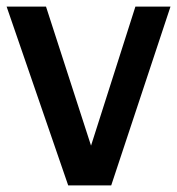

<svg xmlns="http://www.w3.org/2000/svg" viewBox="-20 -560 536 580"><path d="M186 0H316L495 -540H389L255 -120L119 -540H0Z"/></svg>

Font: Ronzino Medium
Style: Regular
Weight: 500
Designer: Nunzio Mazzaferro
Foundry: Collletttivo
Version: Version 1.000;Glyphs 3.3 (3337)